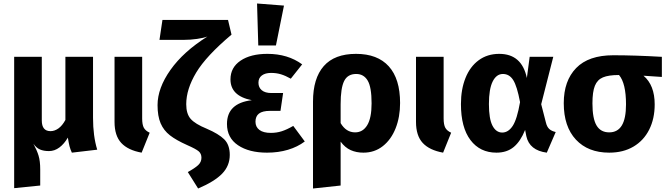

<svg xmlns="http://www.w3.org/2000/svg" viewBox="-20 -856 3815 1098"><path d="M391 17Q382 -2 377.5 -20Q373 -38 368 -69Q347 -33 319.5 -12.5Q292 8 260 8Q230 8 209 -1Q188 -10 171 -34Q191 3 200.5 34Q210 65 210 113V205L61 220V-531H219V-167Q219 -106 269 -106Q292 -106 314 -121.5Q336 -137 354 -170V-531H512V-182Q512 -78 536 0Z M836 -97 790 17Q712 3 673.5 -38.5Q635 -80 635 -159V-531H793V-179Q793 -143 802.5 -125.5Q812 -108 836 -97Z M1045 -260Q1045 -205 1070.5 -176Q1096 -147 1162 -120Q1230 -91 1262 -59.5Q1294 -28 1294 30Q1294 92 1250.5 137Q1207 182 1113 222L1054 128Q1094 106 1113 88.5Q1132 71 1132 46Q1132 23 1116.5 9.5Q1101 -4 1051 -26Q988 -54 952 -82Q916 -110 898.5 -151Q881 -192 881 -255Q881 -352 955 -456.5Q1029 -561 1166 -647Q1145 -639 1107 -633.5Q1069 -628 1031 -628H892L909 -742H1284L1304 -658Q1159 -536 1102 -441Q1045 -346 1045 -260Z M1708 -488 1643 -406Q1613 -423 1587 -431Q1561 -439 1530 -439Q1497 -439 1477.5 -424.5Q1458 -410 1458 -383Q1458 -356 1477 -340Q1496 -324 1532 -324H1599L1584 -222H1525Q1481 -222 1461 -206.5Q1441 -191 1441 -160Q1441 -130 1463.5 -113Q1486 -96 1529 -96Q1562 -96 1591.5 -105.5Q1621 -115 1657 -136L1723 -47Q1682 -16 1627 0.5Q1572 17 1507 17Q1404 17 1341 -25.5Q1278 -68 1278 -147Q1278 -266 1420 -283Q1298 -307 1298 -402Q1298 -470 1355.5 -509Q1413 -548 1509 -548Q1626 -548 1708 -488ZM1604 -824 1558 -596H1457L1450 -836Z M2268 -267Q2268 -187 2242.5 -122.5Q2217 -58 2169.5 -20.5Q2122 17 2058 17Q2018 17 1985.5 2.5Q1953 -12 1928 -46V205L1770 222V-275Q1770 -408 1831.5 -478Q1893 -548 2016 -548Q2139 -548 2203.5 -476.5Q2268 -405 2268 -267ZM2105 -265Q2105 -358 2082.5 -395.5Q2060 -433 2017 -433Q1968 -433 1948 -392.5Q1928 -352 1928 -260V-152Q1959 -99 2011 -99Q2055 -99 2080 -140Q2105 -181 2105 -265Z M2560 -97 2514 17Q2436 3 2397.5 -38.5Q2359 -80 2359 -159V-531H2517V-179Q2517 -143 2526.5 -125.5Q2536 -108 2560 -97Z M2993 -410 3009 -531H3144L3075 -260L3102 -155Q3108 -130 3121.5 -118Q3135 -106 3158 -101L3107 17Q3008 4 2990 -77L2983 -113Q2957 -48 2918 -15.5Q2879 17 2819 17Q2725 17 2670.5 -55Q2616 -127 2616 -261Q2616 -345 2642 -410Q2668 -475 2717.5 -511.5Q2767 -548 2835 -548Q2964 -548 2993 -410ZM2776 -261Q2776 -176 2796.5 -137Q2817 -98 2852 -98Q2887 -98 2912 -136Q2937 -174 2954 -272Q2937 -363 2915 -398Q2893 -433 2856 -433Q2819 -433 2797.5 -390Q2776 -347 2776 -261Z M3765 -416 3660 -423Q3724 -369 3724 -259Q3724 -177 3692.5 -114.5Q3661 -52 3602.5 -17.5Q3544 17 3464 17Q3343 17 3273.5 -57.5Q3204 -132 3204 -266Q3204 -394 3275 -467Q3346 -540 3487 -540Q3610 -540 3765 -531ZM3560 -259Q3560 -380 3520 -427H3519Q3460 -427 3428 -413.5Q3396 -400 3382 -365.5Q3368 -331 3368 -265Q3368 -178 3391.5 -138.5Q3415 -99 3464 -99Q3512 -99 3536 -138.5Q3560 -178 3560 -259Z"/></svg>

Font: Fira Sans BGR
Style: Bold
Weight: 700
Designer: bBox Type GmbH & Carrois Corporate GbR & Edenspiekermann AG
Foundry: bBox Type GmbH & Carrois Corporate GbR & Edenspiekermann AG
Version: Version 4.301